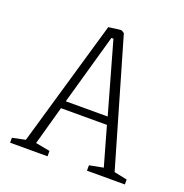

<svg xmlns="http://www.w3.org/2000/svg" viewBox="-112 -704 772 805"><g transform="rotate(20 274.0 -301.5)"><path d="M18 -22 76 -34 239 -596Q251 -598 268 -600Q285 -602 294 -603Q297 -603 309 -595L472 -34L530 -22V0H361V-24L423 -36L374 -209H169L121 -36L185 -24V0H18ZM365 -243 276 -558H267L178 -243Z"/></g></svg>

Font: Grenze ExtraLight
Style: Regular
Weight: 275
Designer: Renata Polastri
Foundry: Omnibus-Type
Version: Version 1.002; ttfautohint (v1.8)